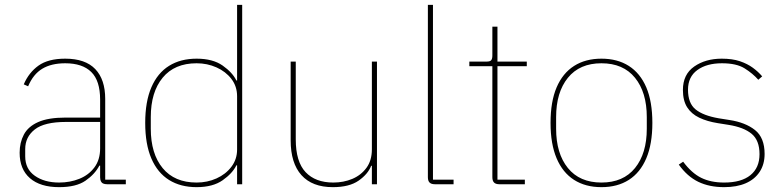

<svg xmlns="http://www.w3.org/2000/svg" viewBox="-20 -760 3233 792"><path d="M499 0H422Q412 0 405.5 -3Q399 -6 396 -12.5Q393 -19 393 -29V-87L403 -77H390Q371 -41 332.5 -14.5Q294 12 224 12Q146 12 103.5 -25Q61 -62 61 -130Q61 -172 78.5 -205Q96 -238 137.5 -256.5Q179 -275 251 -275H393V-349Q393 -427 356.5 -463Q320 -499 249 -499Q192 -499 154.5 -476.5Q117 -454 96 -404L78 -412Q99 -461 139 -489.5Q179 -518 249 -518Q332 -518 373 -475Q414 -432 414 -352V-19H499ZM393 -257H252Q163 -257 123.5 -226Q84 -195 84 -145V-115Q84 -63 123.5 -35Q163 -7 224 -7Q269 -7 307.5 -22.5Q346 -38 369.5 -69.5Q393 -101 393 -148Z M958 0V-78H955Q939 -45 898.5 -16.5Q858 12 791 12Q725 12 677.5 -17.5Q630 -47 604.5 -106Q579 -165 579 -253Q579 -341 604.5 -400Q630 -459 677.5 -488.5Q725 -518 791 -518Q858 -518 898.5 -489.5Q939 -461 955 -428H958V-740H979V0ZM791 -7Q835 -7 873 -24Q911 -41 934.5 -72Q958 -103 958 -143V-363Q958 -404 934.5 -434.5Q911 -465 873 -482Q835 -499 791 -499Q700 -499 651 -439.5Q602 -380 602 -277V-229Q602 -126 651 -66.5Q700 -7 791 -7Z M1514 0V-76H1511Q1498 -42 1459.5 -15Q1421 12 1353 12Q1268 12 1223.5 -37.5Q1179 -87 1179 -181V-506H1200V-185Q1200 -93 1240.5 -50Q1281 -7 1355 -7Q1397 -7 1433 -22Q1469 -37 1491.5 -67.5Q1514 -98 1514 -144V-506H1535V0Z M1851 0H1774Q1759 0 1752 -7Q1745 -14 1745 -29V-740H1766V-19H1851Z M2145 0H2040Q2025 0 2018 -7Q2011 -14 2011 -29V-487H1916V-506H1988Q2002 -506 2006.5 -512Q2011 -518 2011 -531V-650H2032V-506H2153V-487H2032V-19H2145Z M2461 12Q2395 12 2348 -18Q2301 -48 2276 -107Q2251 -166 2251 -253Q2251 -341 2276 -399.5Q2301 -458 2348 -488Q2395 -518 2461 -518Q2527 -518 2574 -488Q2621 -458 2646 -399.5Q2671 -341 2671 -253Q2671 -166 2646 -107Q2621 -48 2574 -18Q2527 12 2461 12ZM2461 -7Q2551 -7 2599.5 -67Q2648 -127 2648 -229V-277Q2648 -379 2599.5 -439Q2551 -499 2461 -499Q2371 -499 2322.5 -439Q2274 -379 2274 -277V-229Q2274 -127 2322.5 -67Q2371 -7 2461 -7Z M2967 12Q2906 12 2860.5 -10Q2815 -32 2780 -81L2798 -93Q2833 -46 2872.5 -26.5Q2912 -7 2967 -7Q3038 -7 3075.5 -37.5Q3113 -68 3113 -124Q3113 -181 3080.5 -208Q3048 -235 2985 -245L2941 -252Q2897 -259 2864.5 -274.5Q2832 -290 2814.5 -317.5Q2797 -345 2797 -389Q2797 -453 2843.5 -485.5Q2890 -518 2957 -518Q3001 -518 3032 -507.5Q3063 -497 3085.5 -480.5Q3108 -464 3124 -445L3108 -431Q3085 -457 3051.5 -478Q3018 -499 2958 -499Q2895 -499 2856.5 -471Q2818 -443 2818 -390Q2818 -334 2849.5 -308.5Q2881 -283 2945 -272L2989 -265Q3055 -255 3094.5 -223.5Q3134 -192 3134 -125Q3134 -82 3113.5 -51Q3093 -20 3056 -4Q3019 12 2967 12Z"/></svg>

Font: IBM Plex Sans Thin
Style: Regular
Weight: 250
Designer: Mike Abbink, Paul van der Laan, Pieter van Rosmalen
Foundry: Bold Monday
Version: Version 3.201